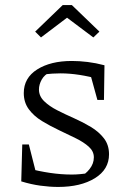

<svg xmlns="http://www.w3.org/2000/svg" viewBox="-20 -732 497 759"><path d="M210 7Q177 7 140 2Q103 -3 64 -15L88 -67Q134 -55 178 -48.5Q222 -42 264 -42Q280 -42 296 -43.5Q312 -45 328 -47L295 -33Q317 -42 334 -63.5Q351 -85 351 -110Q351 -134 331 -152Q311 -170 279.5 -185.5Q248 -201 213 -217.5Q178 -234 146 -253.5Q114 -273 94 -300Q74 -327 74 -364Q74 -424 127 -457.5Q180 -491 264 -491Q294 -491 326.5 -487Q359 -483 393 -474L376 -418Q333 -430 294 -436Q255 -442 219 -442Q203 -442 187.5 -441Q172 -440 154 -438L178 -447Q156 -437 145 -417.5Q134 -398 134 -378Q134 -352 154.5 -332Q175 -312 206.5 -296Q238 -280 273 -264.5Q308 -249 339.5 -230Q371 -211 391 -185Q411 -159 411 -122Q411 -62 355 -27.5Q299 7 210 7ZM64 -15 68 -161H94L131 -15ZM365 -337 327 -475 393 -474 391 -337ZM264 -712 373 -607 349 -584 245 -662 142 -584 119 -607 228 -712Z"/></svg>

Font: Piazzolla 24pt Light
Style: Regular
Weight: 300
Designer: Juan Pablo del Peral
Foundry: Huerta Tipografica
Version: Version 2.005